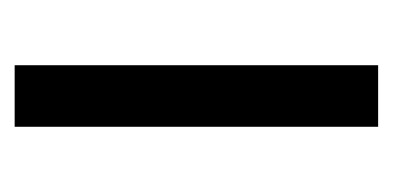

<svg xmlns="http://www.w3.org/2000/svg" viewBox="-157 -379 536 262"><g transform="rotate(-90 111.0 -248.0)"><path d="M69 0V-496H153V0Z"/></g></svg>

Font: Firefly Display
Style: Regular
Weight: 400
Designer: Colophon Foundry, Jonny Pinhorn
Foundry: Colophon Foundry
Version: Version 1.200; ttfautohint (v1.8.3)